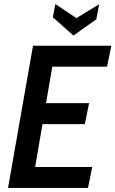

<svg xmlns="http://www.w3.org/2000/svg" viewBox="-20 -925 568 945"><path d="M434 -103 413 0H19.5L142.5 -700H528L507 -597H237.5L206.5 -417.5H418.5L397.5 -314H189L153 -103ZM341.5 -750 240 -840 252.5 -905 356 -836 468 -904 454 -830Z"/></svg>

Font: Cabin Condensed SemiBold
Style: Italic
Weight: 600
Width: 3
Italic angle: -10°
Designer: Pablo Impallari
Foundry: Pablo Impallari. http://www.impallari.com Igino Marini. http://www.ikern.com
Version: Version 3.001; ttfautohint (v1.8.3)